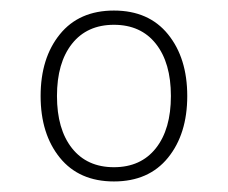

<svg xmlns="http://www.w3.org/2000/svg" viewBox="-20 -663 432 364"><path d="M57 -481Q57 -553 93.5 -598Q130 -643 196 -643Q262 -643 298.5 -598Q335 -553 335 -481Q335 -409 298.5 -364Q262 -319 196 -319Q130 -319 93.5 -364Q57 -409 57 -481ZM304 -481Q304 -544 275.5 -580Q247 -616 196 -616Q145 -616 116.5 -580Q88 -544 88 -481Q88 -418 116.5 -382Q145 -346 196 -346Q247 -346 275.5 -382Q304 -418 304 -481Z"/></svg>

Font: Maitree ExtraLight
Style: Regular
Weight: 275
Designer: CadsonDemak Team
Foundry: CadsonDemak
Version: Version 1.003